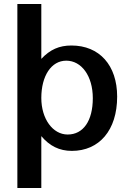

<svg xmlns="http://www.w3.org/2000/svg" viewBox="-20 -742 657 962"><path d="M187 -251C187 -362 237 -438 312 -438C388 -438 445 -362 445 -250C445 -136 397 -68 319 -68C244 -68 187 -147 187 -251ZM187 -60C228 -11 277 14 340 14C477 14 567 -89 567 -258C567 -415 478 -514 338 -514C277 -514 231 -494 187 -447V-722H67V200H187Z"/></svg>

Font: Perun SemiBold
Style: Regular
Weight: 600
Foundry: Copyright (c) Stefan Peev, Context Ltd, 2016
Version: Version 1.089